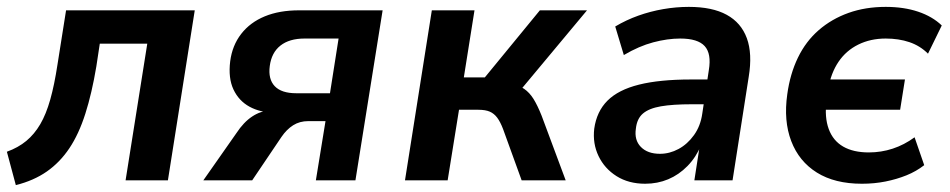

<svg xmlns="http://www.w3.org/2000/svg" viewBox="-25 -524 2761 558"><path d="M21 14 -5 -83Q28 -95 51.5 -114.5Q75 -134 92 -163Q109 -192 121 -234.5Q133 -277 142 -336L167 -494H541L463 0H340L403 -397H265L255 -331Q242 -253 223 -193.5Q204 -134 176.5 -93Q149 -52 111 -25.5Q73 1 21 14Z M566 0 662 -137Q683 -169 708 -185.5Q733 -202 758 -202H775L774 -196Q731 -197 700 -214Q669 -231 653.5 -264Q638 -297 644 -346Q650 -392 676 -425.5Q702 -459 744.5 -476.5Q787 -494 844 -494H1087L1008 0H893L921 -172H871Q846 -172 827 -160Q808 -148 793 -126L708 0ZM836 -253H934L959 -412H860Q816 -412 790 -391.5Q764 -371 759 -332Q754 -294 773.5 -273.5Q793 -253 836 -253Z M1152 0 1230 -494H1354L1323 -299H1384L1544 -494H1681L1475 -247L1455 -280Q1482 -277 1498 -266Q1514 -255 1525.5 -236.5Q1537 -218 1549 -188L1619 0H1491L1437 -149Q1429 -170 1420 -182Q1411 -194 1398.5 -199.5Q1386 -205 1365 -205H1309L1276 0Z M1850 10Q1802 10 1767 -12Q1732 -34 1714.5 -70.5Q1697 -107 1702 -150Q1709 -200 1740.5 -231.5Q1772 -263 1832 -278Q1892 -293 1983 -293H2045L2035 -221H1986Q1930 -221 1895.5 -215Q1861 -209 1843.5 -194Q1826 -179 1823 -150Q1818 -117 1837.5 -97Q1857 -77 1893 -77Q1921 -77 1947 -91Q1973 -105 1992 -131.5Q2011 -158 2016 -194L2035 -320Q2043 -368 2023 -390Q2003 -412 1952 -412Q1915 -412 1873.5 -401Q1832 -390 1788 -364L1763 -447Q1795 -466 1830 -478.5Q1865 -491 1902.5 -497.5Q1940 -504 1977 -504Q2045 -504 2087 -481Q2129 -458 2145.5 -413Q2162 -368 2151 -301L2104 0H1993L2009 -103H2013Q1998 -67 1973 -41.5Q1948 -16 1917 -3Q1886 10 1850 10Z M2480 10Q2401 10 2349 -22.5Q2297 -55 2274.5 -114Q2252 -173 2263 -250Q2271 -309 2294 -356.5Q2317 -404 2354.5 -436.5Q2392 -469 2441 -486.5Q2490 -504 2549 -504Q2602 -504 2643.5 -490Q2685 -476 2712 -450L2672 -368Q2649 -391 2618 -401.5Q2587 -412 2549 -412Q2505 -412 2469.5 -394.5Q2434 -377 2412 -344.5Q2390 -312 2382 -266L2378 -293H2605L2591 -205H2365L2377 -231Q2371 -183 2383.5 -149Q2396 -115 2425.5 -98Q2455 -81 2500 -81Q2536 -81 2569.5 -92Q2603 -103 2633 -125L2661 -44Q2638 -26 2609.5 -14.5Q2581 -3 2548.5 3.5Q2516 10 2480 10Z"/></svg>

Font: Nunito Sans 10pt SemiCondensed
Style: Bold Italic
Weight: 700
Width: 4
Italic angle: -9°
Designer: Vernon Adams
Foundry: Vernon Adams
Version: Version 3.101;gftools[0.9.27]